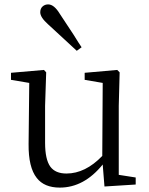

<svg xmlns="http://www.w3.org/2000/svg" viewBox="-20 -839 679 873"><path d="M252 14Q181 14 147 -30Q109 -78 110 -184L113 -462L30 -476V-508L180 -521L190 -510L185 -358V-190Q185 -114 209 -81Q232 -50 282 -50Q368 -50 445 -130L447 -462L365 -476V-508L513 -521L524 -510L520 -358V-44L597 -32V0L455 9L447 -91Q362 14 252 14ZM329 -608Q293 -641 223 -706Q207 -721 199 -728Q163 -760 163 -783Q163 -800 173.5 -809.5Q184 -819 199 -819Q226 -819 252 -776Q273 -745 314 -682Q338 -643 351 -624Z"/></svg>

Font: Cactus Classical Serif
Style: Regular
Weight: 400
Designer: Henry Chan (via Glyphwiki)、田海東、宇文滿月
Foundry: Moonlit Owen
Version: Version 1.000